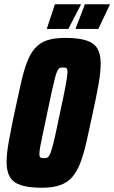

<svg xmlns="http://www.w3.org/2000/svg" viewBox="-20 -874 536 902"><path d="M177 8Q115 8 78.5 -4Q42 -16 26.5 -42.5Q11 -69 11 -112Q11 -153 21.5 -210.5Q32 -268 48 -344Q65 -423 78 -481.5Q91 -540 106.5 -581Q122 -622 144.5 -647.5Q167 -673 201 -684.5Q235 -696 286 -696Q349 -696 385.5 -684Q422 -672 437.5 -646Q453 -620 453 -576Q453 -536 443 -478.5Q433 -421 416 -344Q400 -269 387 -211Q374 -153 358.5 -111.5Q343 -70 320.5 -43.5Q298 -17 263.5 -4.5Q229 8 177 8ZM186 -131Q195 -131 201 -133Q207 -135 212.5 -145Q218 -155 224.5 -177.5Q231 -200 240 -240.5Q249 -281 262 -344Q281 -432 289 -476Q297 -520 297 -537Q297 -547 294.5 -551Q292 -555 288 -556Q284 -557 277 -557Q268 -557 262 -555Q256 -553 250.5 -543Q245 -533 239 -510.5Q233 -488 224 -447.5Q215 -407 202 -344Q190 -285 181.5 -246.5Q173 -208 169 -185Q165 -162 165 -150Q165 -141 167.5 -137Q170 -133 175 -132Q180 -131 186 -131ZM335 -738 336 -742 379 -854H496L495 -850L442 -738ZM200 -738 201 -742 238 -854H360L359 -850L301 -738Z"/></svg>

Font: Saira Condensed Black
Style: Italic
Weight: 900
Width: 3
Italic angle: -12°
Designer: Hector Gatti with collaboration of the Omnibus-Type team
Foundry: Omnibus-Type
Version: Version 1.101